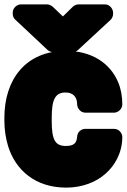

<svg xmlns="http://www.w3.org/2000/svg" viewBox="-26 -808 578 876"><path d="M-6 -271V-257C-6 -217 0 -177 11 -141C45 -32 135 48 276 48C349 48 413 23 456 -16C496 -51 532 -109 532 -183C532 -199 518 -220 495 -220H363C345 -220 327 -206 326 -185C324 -155 311 -142 274 -142C224 -142 210 -173 210 -257V-271C210 -354 226 -386 273 -386C306 -386 326 -367 326 -332C326 -316 340 -294 363 -294H495C511 -294 532 -309 532 -332C532 -368 526 -402 513 -433C476 -521 391 -576 275 -576C91 -576 -6 -445 -6 -271ZM261 -733 215 -777C209 -782 199 -788 189 -788H69C53 -788 32 -773 32 -750V-746C32 -737 35 -726 43 -719L190 -581C195 -576 206 -570 216 -570H305C314 -570 323 -574 330 -580L478 -717C485 -723 490 -734 490 -745V-750C490 -766 476 -788 453 -788H332C324 -788 313 -784 306 -777Z"/></svg>

Font: Asimov Print
Style: E
Weight: 500
Designer: Google
Version: Version 2.000980; 2014